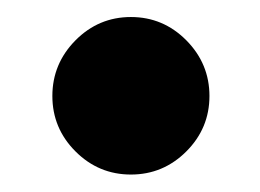

<svg xmlns="http://www.w3.org/2000/svg" viewBox="-20 -540 298 220"><path d="M40 -430Q40 -467 66.5 -493.8Q93 -520.5 130 -520.5Q167 -520.5 193.5 -493.8Q220 -467 220 -430Q220 -393 193.5 -366.5Q167 -340 130 -340Q93 -340 66.5 -366.5Q40 -393 40 -430Z"/></svg>

Font: Bodoni* 24pt
Style: Bold
Weight: 700
Version: Version 2.3